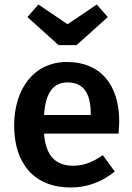

<svg xmlns="http://www.w3.org/2000/svg" viewBox="-20 -820 589 855"><path d="M281 -712 151 -800 102 -744 241 -619H321L460 -744L411 -800ZM511 -277C511 -445 426 -544 278 -544C131 -544 43 -424 43 -261C43 -90 134 15 295 15C367 15 432 -9 491 -56L438 -129C391 -97 353 -82 306 -82C231 -82 184 -122 176 -225H508C510 -253 511 -270 511 -277ZM384 -308H176C183 -409 218 -453 281 -453C350 -453 384 -407 384 -314Z"/></svg>

Font: Fira Sans Medium
Style: Regular
Weight: 500
Designer: Carrois Corporate & Edenspiekermann AG
Foundry: Carrois Corporate GbR & Edenspiekermann AG
Version: Version 4.203